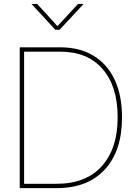

<svg xmlns="http://www.w3.org/2000/svg" viewBox="-20 -972 691 992"><path d="M272.5 0H82V-727.5H291Q391.6 -727.5 462.9 -684.3Q534.2 -641.1 572.3 -560.3Q610.4 -479.5 610.4 -366.2Q610.4 -192.4 521.7 -96.2Q433.1 0 272.5 0ZM104.5 -22.5H272.5Q424.3 -22.5 506.1 -113.5Q587.9 -204.6 587.9 -366.2Q587.9 -525.4 510.3 -615.2Q432.6 -705.1 291 -705.1H104.5ZM171.9 -951.7 276.9 -836.9 383.3 -951.7H411.6V-951.2L287.6 -817.9H266.1L143.1 -951.2V-951.7Z"/></svg>

Font: Inter Display Thin
Style: Regular
Weight: 100
Designer: Rasmus Andersson
Foundry: rsms
Version: Version 4.000;git-a52131595